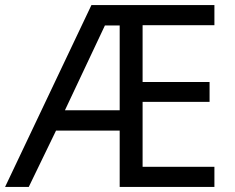

<svg xmlns="http://www.w3.org/2000/svg" viewBox="-21 -734 922 754"><path d="M821 0H449V-221H199L92 0H-1L338 -714H821V-635H539V-412H802V-334H539V-79H821ZM234 -301H449V-634H391Z"/></svg>

Font: Noto Sans Limbu
Style: Regular
Weight: 400
Designer: Monotype Design Team
Foundry: Monotype Imaging Inc.
Version: Version 2.004; ttfautohint (v1.8.4.7-5d5b)